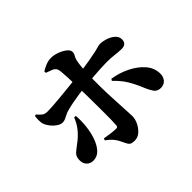

<svg xmlns="http://www.w3.org/2000/svg" viewBox="-175 -1039 1349 1349"><g transform="rotate(-45 500.0 -364.0)"><path d="M471 50Q446 50 434.5 43Q423 36 415.5 20.5Q408 5 395 -21Q387 -40 368.5 -61Q350 -82 323 -101L329 -115Q364 -109 391.5 -105.5Q419 -102 438 -102Q446 -102 450 -105Q454 -108 455 -118Q457 -139 457.5 -172.5Q458 -206 458 -245.5Q458 -285 457.5 -324Q457 -363 457 -395Q457 -417 456 -450.5Q455 -484 454 -522.5Q453 -561 451.5 -596Q450 -631 447.5 -656Q445 -681 441 -687Q433 -703 413 -711.5Q393 -720 366 -729L365 -743Q383 -755 410 -766.5Q437 -778 466 -778Q494 -778 526 -766.5Q558 -755 580.5 -737Q603 -719 603 -701Q603 -688 598.5 -678.5Q594 -669 589 -660Q584 -651 581 -637Q576 -613 573 -583Q570 -553 569 -520Q568 -487 568 -454.5Q568 -422 568 -395Q568 -360 569.5 -322Q571 -284 573 -247.5Q575 -211 576.5 -178.5Q578 -146 579.5 -121.5Q581 -97 581 -83Q581 -55 566 -24Q551 7 526.5 28.5Q502 50 471 50ZM166 -56Q137 -56 118 -75Q99 -94 99 -125Q99 -153 108.5 -168Q118 -183 138 -197.5Q158 -212 188 -236Q224 -266 247.5 -298Q271 -330 285 -367L301 -366Q305 -319 299.5 -265Q294 -211 277.5 -163.5Q261 -116 233.5 -86Q206 -56 166 -56ZM203 -398Q185 -398 164.5 -411Q144 -424 126.5 -445Q109 -466 100 -489Q94 -505 94.5 -529.5Q95 -554 97 -568L109 -572Q130 -547 144.5 -537.5Q159 -528 184 -528Q201 -528 232 -530Q263 -532 301 -535.5Q339 -539 378 -543Q417 -547 449.5 -550.5Q482 -554 502 -556Q594 -567 645 -576Q696 -585 721 -591Q746 -597 757 -600.5Q768 -604 780 -604Q805 -604 835.5 -594Q866 -584 888.5 -564.5Q911 -545 911 -516Q911 -494 898.5 -482.5Q886 -471 863 -471Q831 -471 799 -475.5Q767 -480 717 -480Q692 -480 658 -478Q624 -476 584.5 -473Q545 -470 502 -466Q466 -463 428.5 -457.5Q391 -452 356.5 -445.5Q322 -439 294 -431Q276 -427 261 -419Q246 -411 232 -404.5Q218 -398 203 -398ZM863 -82Q828 -82 811.5 -106.5Q795 -131 784 -157Q759 -219 731 -267Q703 -315 654 -361L662 -374Q729 -364 789.5 -334.5Q850 -305 889.5 -261Q929 -217 931 -160Q932 -126 913.5 -104Q895 -82 863 -82Z"/></g></svg>

Font: Noto Serif JP Black
Style: Regular
Weight: 900
Designer: Ryoko NISHIZUKA 西塚涼子 (kana & ideographs); Frank Grießhammer (Latin, Greek & Cyrillic); Wenlong ZHANG 张文龙 (bopomofo); San
Foundry: Adobe
Version: Version 2.003-H1;hotconv 1.1.1;makeotfexe 2.6.0